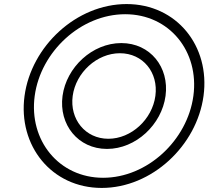

<svg xmlns="http://www.w3.org/2000/svg" viewBox="-20 -885 1026 945"><path d="M150.8 -413C180.4 -631.9 378.8 -815 596.2 -815C813.6 -815 961.4 -632 931.8 -413C902.2 -193.9 704.6 -10 487.4 -10C270 -10 121.2 -194 150.8 -413ZM100.8 -413C67.7 -168 233.9 40 480.6 40C727.3 40 948.7 -168.1 981.8 -413C1015 -658 849.6 -865 603 -865C356.4 -865 134 -658.1 100.8 -413ZM287.8 -413C268.8 -272 363.9 -152 506.6 -152C649.3 -152 775.8 -272.2 794.8 -413C813.9 -553.9 719.6 -673 577 -673C434.4 -673 306.9 -554.1 287.8 -413ZM337.8 -413C353.4 -527.9 456.8 -623 570.2 -623C683.6 -623 760.4 -528.1 744.8 -413C729.3 -297.8 626.5 -202 513.3 -202C400 -202 322.3 -298 337.8 -413Z"/></svg>

Font: Hussar Techniczny
Style: Bold 
Weight: 700
Foundry: Cannot Into Space Fonts
Version: Version 0.77